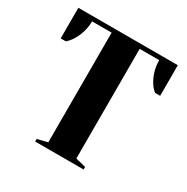

<svg xmlns="http://www.w3.org/2000/svg" viewBox="-160 -839 955 978"><g transform="rotate(30 317.5 -350.0)"><path d="M175 -15 235 -30V-675H120Q120 -614 87 -558Q73 -535 55 -520H25V-700H610V-520H580Q561 -535 547 -558Q515 -612 515 -675H400V-30L460 -15V0H175Z"/></g></svg>

Font: Yeseva One
Style: Regular
Weight: 400
Designer: Jovanny Lemonad
Foundry: Jovanny Lemonad
Version: Version 2.000